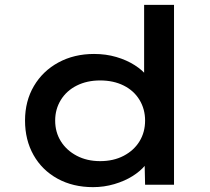

<svg xmlns="http://www.w3.org/2000/svg" viewBox="-20 -760 866 790"><path d="M363 10Q280 10 216.5 -25Q153 -60 118 -122Q83 -184 83 -264Q83 -344 119.5 -406Q156 -468 220.5 -503Q285 -538 367 -538Q416 -538 458.5 -525.5Q501 -513 534 -492Q567 -471 585.5 -446.5Q604 -422 606 -396L573 -392V-740H696V0H577L574 -135L598 -129Q597 -104 577.5 -80Q558 -56 525.5 -35.5Q493 -15 450.5 -2.5Q408 10 363 10ZM392 -97Q447 -97 489 -119Q531 -141 554 -178.5Q577 -216 577 -264Q577 -311 554 -349Q531 -387 489 -408Q447 -429 392 -429Q338 -429 296 -408Q254 -387 230.5 -349Q207 -311 207 -264Q207 -216 230.5 -178.5Q254 -141 296 -119Q338 -97 392 -97Z"/></svg>

Font: Lexend Giga Medium
Style: Regular
Weight: 500
Designer: Bonnie Shaver-Troup, Thomas Jockin
Foundry: Lexend
Version: Version 1.007